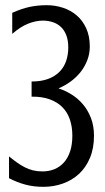

<svg xmlns="http://www.w3.org/2000/svg" viewBox="-20 -703 402 736"><path d="M204.1 -364.3Q230 -356 254.4 -340.8Q278.8 -325.7 297.9 -303.2Q316.9 -280.8 328.6 -250.7Q340.3 -220.7 340.3 -182.6Q340.3 -134.3 324.7 -97.4Q309.1 -60.5 282.5 -36.1Q255.9 -11.7 220.7 0.7Q185.5 13.2 146.5 13.2Q108.4 13.2 76.2 4.4Q43.9 -4.4 14.6 -20V-103.5Q30.8 -90.3 45.4 -79.8Q60.1 -69.3 75 -61.8Q89.8 -54.2 106.4 -50Q123 -45.9 142.6 -45.9Q167.5 -45.9 188.5 -54.4Q209.5 -63 224.9 -80.1Q240.2 -97.2 248.8 -122.8Q257.3 -148.4 257.3 -183.1Q257.3 -217.3 247.8 -245.1Q238.3 -272.9 218.8 -292.5Q199.2 -312 169.9 -322.5Q140.6 -333 101.1 -332.5V-390.6Q138.2 -390.6 164.8 -400.6Q191.4 -410.6 208.5 -428.2Q225.6 -445.8 233.6 -469.5Q241.7 -493.2 241.7 -520.5Q241.7 -548.8 233.9 -568.6Q226.1 -588.4 212.6 -600.6Q199.2 -612.8 181.4 -618.4Q163.6 -624 144 -624Q117.7 -624 88.4 -612.5Q59.1 -601.1 26.9 -573.2V-653.8Q61.5 -669.4 92.5 -676.3Q123.5 -683.1 159.7 -683.1Q191.4 -683.1 221.2 -673.3Q251 -663.6 273.9 -644Q296.9 -624.5 310.5 -594.5Q324.2 -564.5 324.2 -524.4Q324.2 -497.1 314.7 -472.4Q305.2 -447.8 289.1 -427.2Q272.9 -406.7 251 -390.6Q229 -374.5 204.1 -364.3Z"/></svg>

Font: Crushed
Style: Regular
Weight: 400
Width: 3
Designer: Astigmatic (AOETI)
Foundry: Astigmatic (AOETI)
Version: Version 001.000